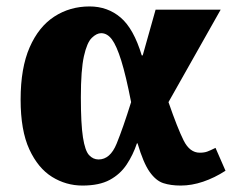

<svg xmlns="http://www.w3.org/2000/svg" viewBox="-20 -566 733 596"><path d="M236 10Q185 10 141.5 -17Q98 -44 71 -102.5Q44 -161 44 -257Q44 -355 72 -419Q100 -483 148.5 -514.5Q197 -546 258 -546Q314 -546 354.5 -511.5Q395 -477 420 -394H423L463 -536H665L503 -249Q531 -168 550 -130Q569 -92 600 -92Q614 -92 623.5 -95.5Q633 -99 649 -107L680 -36Q646 -14 610.5 -2Q575 10 541 10Q510 10 487 2.5Q464 -5 444.5 -32.5Q425 -60 407 -121H405Q393 -85 373 -55Q353 -25 320.5 -7.5Q288 10 236 10ZM286 -71Q322 -71 342 -120Q362 -169 387 -249Q371 -331 356.5 -377.5Q342 -424 327.5 -443.5Q313 -463 294 -463Q280 -463 265 -448.5Q250 -434 240.5 -391.5Q231 -349 231 -264Q231 -181 237.5 -139.5Q244 -98 256.5 -84.5Q269 -71 286 -71Z"/></svg>

Font: Noto Serif Black
Style: Regular
Weight: 900
Designer: Monotype Design Team
Foundry: Monotype Imaging Inc.
Version: Version 2.014; ttfautohint (v1.8.4.7-5d5b)